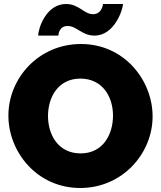

<svg xmlns="http://www.w3.org/2000/svg" viewBox="-20 -934 805 960"><path d="M452 -756C555 -756 595 -891 595 -914H495C495 -911 489 -863 445 -863C400 -863 375 -914 310 -914C210 -914 171 -791 171 -756H272C272 -759 274 -804 318 -804C364 -804 390 -756 452 -756ZM381 6C592 6 743 -166 743 -352C743 -533 601 -714 385 -714C174 -714 22 -544 22 -356C22 -173 166 6 381 6ZM220 -354C220 -447 270 -541 382 -541C491 -541 545 -452 545 -356C545 -263 496 -167 383 -167C272 -167 220 -259 220 -354Z"/></svg>

Font: Raleway Black
Style: Regular
Weight: 900
Designer: Matt McInerney, Pablo Impallari, Rodrigo Fuenzalida
Foundry: Matt McInerney, Pablo Impallari, Rodrigo Fuenzalida
Version: Version 3.000g; ttfautohint (v1.5) -l 8 -r 28 -G 28 -x 14 -D